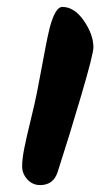

<svg xmlns="http://www.w3.org/2000/svg" viewBox="-20 -548 300 555"><path d="M160 -528Q195 -528 222.5 -488Q250 -448 250 -411Q250 -392 215.5 -274.5Q181 -157 147 -52Q135 -13 96 -13Q74 -13 59 -29.5Q44 -46 44 -67Q44 -88 50 -118.5Q56 -149 68.5 -200Q81 -251 86.5 -279Q92 -307 99.5 -347Q107 -387 112 -413.5Q117 -440 124 -469Q140 -528 160 -528Z"/></svg>

Font: Kalam
Style: Bold
Weight: 700
Version: Version 2.001;PS 1.0;hotconv 1.0.79;makeotf.lib2.5.61930; tt